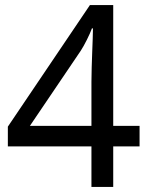

<svg xmlns="http://www.w3.org/2000/svg" viewBox="-20 -738 591 758"><path d="M341 -160H11V-238L335 -718H427V-241H531V-160H427V0H341ZM341 -241V-415Q341 -442 342 -472Q343 -502 344 -531Q345 -560 346 -585Q347 -610 347 -626H343Q336 -607 323 -581Q310 -555 299 -538L98 -241Z"/></svg>

Font: lsinhala15
Style: Book
Weight: 400
Designer: Jelle Bosma - Monotype Design Team
Foundry: Monotype Imaging Inc.
Version: Version 2.003